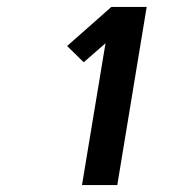

<svg xmlns="http://www.w3.org/2000/svg" viewBox="-20 -858 540 555"><path d="M217 -323 285 -733 222 -678 174 -725 302 -838H404L319 -323Z"/></svg>

Font: Iosevka Heavy
Style: Italic
Weight: 900
Italic angle: -9°
Monospace: yes
Designer: Belleve Invis
Foundry: Belleve Invis
Version: Version 32.5.0; ttfautohint (v1.8.4)